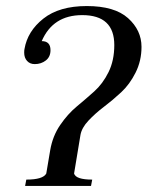

<svg xmlns="http://www.w3.org/2000/svg" viewBox="-20 -615 491 635"><path d="M147 -449Q147 -427 131.5 -415Q116 -403 95 -403Q79 -403 69.5 -413.5Q60 -424 60 -441Q60 -449 61 -453Q71 -512 123.5 -553.5Q176 -595 267 -595Q359 -595 403.5 -555Q448 -515 448 -460Q448 -414 428.5 -375Q409 -336 381 -310Q353 -284 324 -262Q295 -240 272.5 -216Q250 -192 246 -168L225 -41Q231 -21 285 -21L281 0H63L67 -21Q122 -21 133 -41L146 -118Q154 -165 179 -201.5Q204 -238 233.5 -262.5Q263 -287 291.5 -312.5Q320 -338 339 -376.5Q358 -415 358 -466Q358 -565 252 -565Q155 -565 118 -479Q147 -479 147 -449Z"/></svg>

Font: Judson
Style: Italic
Weight: 400
Italic angle: -9.5°
Version: Version 20110429